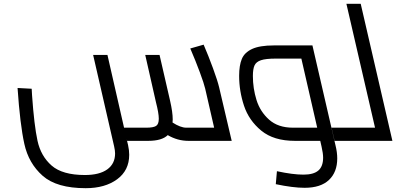

<svg xmlns="http://www.w3.org/2000/svg" viewBox="-20 -738 2094 1006"><path d="M967 0Q910 0 859 -30Q828 0 757 0H646L643 -11L651 22Q657 49 657 73Q657 155 593.5 201.5Q530 248 429 248Q277 248 203.5 183Q130 118 107.5 16Q85 -86 72 -277L146 -273Q148 -249 148 -238Q159 -81 176.5 -0.5Q194 80 250.5 129.5Q307 179 425 179Q501 179 542 149.5Q583 120 583 66Q583 51 578 29L468 -450H543L630 -69H747Q783 -69 797.5 -78Q812 -87 812 -116Q812 -145 797 -203L741 -450H816L871 -211Q885 -150 885 -112Q885 -101 884 -96Q926 -69 956 -69H1102L1055 -274Q1049 -300 1027 -359.5Q1005 -419 977 -484L1047 -504Q1072 -446 1096 -380.5Q1120 -315 1128 -281L1194 0Z M1738 24Q1747 60 1747 92Q1747 164 1703.5 205Q1660 246 1576 246Q1515 246 1425 227L1431 159Q1514 177 1570 177Q1623 177 1648 155.5Q1673 134 1673 88Q1673 66 1665 31L1658 0H1525Q1414 0 1349 -53.5Q1284 -107 1258.5 -184Q1233 -261 1233 -341Q1233 -395 1247 -429Q1261 -463 1301 -481.5Q1341 -500 1415 -500H1617ZM1642 -69 1559 -431H1425Q1373 -431 1347.5 -422.5Q1322 -414 1313.5 -395Q1305 -376 1305 -340Q1305 -275 1324 -214Q1343 -153 1390 -111Q1437 -69 1515 -69ZM1856 -15Q1856 0 1841 0H1733L1717 -69H1825Q1840 -69 1848 -49Q1856 -29 1856 -15Z M2036 0H1841Q1826 0 1818.5 -19Q1811 -38 1811 -53Q1811 -69 1825 -69H1945L1795 -718H1870Z"/></svg>

Font: Cairo
Style: Italic
Weight: 400
Italic angle: -13°
Designer: Mohamed Gaber, Accademia di Belle Arti di Urbino and others
Foundry: Kief Type Foundry, Accademia di Belle Arti di Urbino and others
Version: Version 3.011